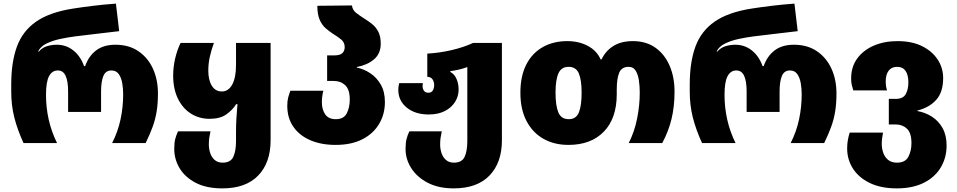

<svg xmlns="http://www.w3.org/2000/svg" viewBox="-20 -790 5283 1060"><path d="M110 0Q76 -74 59 -141.5Q42 -209 42 -284V-324Q42 -447 73.5 -533Q105 -619 180 -671Q255 -723 386 -743Q430 -750 490.5 -757.5Q551 -765 620 -770L638 -618Q565 -609 502 -602Q439 -595 394 -589Q355 -584 312.5 -575Q270 -566 236.5 -549.5Q203 -533 190 -505H194Q213 -527 239.5 -535Q266 -543 293 -543Q346 -543 385.5 -511Q425 -479 444 -425H450Q470 -481 511 -512Q552 -543 617 -543Q692 -543 744.5 -507Q797 -471 824.5 -410.5Q852 -350 852 -274Q852 -220 845 -176Q838 -132 823 -90.5Q808 -49 784 0H599Q631 -63 645.5 -131Q660 -199 660 -269Q660 -300 655 -330Q650 -360 636 -380.5Q622 -401 595 -401Q563 -401 550.5 -370Q538 -339 538 -286V-172H356V-286Q356 -341 342.5 -371Q329 -401 299 -401Q268 -401 251 -370Q234 -339 234 -266Q234 -196 249 -129.5Q264 -63 295 0Z M1208 250Q1119 250 1060 219Q1001 188 971.5 138.5Q942 89 942 33Q942 -2 947.5 -23Q953 -44 963 -65H1142Q1137 -41 1135 -27Q1133 -13 1133 9Q1133 32 1140.5 55Q1148 78 1165 93Q1182 108 1209 108Q1253 108 1268 76Q1283 44 1283 -12V-58Q1283 -97 1285 -134.5Q1287 -172 1291 -215H1284Q1264 -183 1229.5 -158.5Q1195 -134 1137 -134Q1080 -134 1034.5 -162.5Q989 -191 962.5 -245Q936 -299 936 -373Q936 -420 947 -467Q958 -514 977 -553H1161Q1146 -512 1138 -475Q1130 -438 1130 -400Q1130 -348 1149.5 -316.5Q1169 -285 1205 -285Q1241 -285 1262 -323Q1283 -361 1283 -432V-553H1474V-16Q1474 108 1405.5 179Q1337 250 1208 250Z M1833 10Q1754 10 1694 -15.5Q1634 -41 1600 -89.5Q1566 -138 1566 -206Q1566 -233 1571 -251.5Q1576 -270 1583 -289H1765Q1761 -273 1759 -257Q1757 -241 1757 -226Q1757 -185 1775.5 -158.5Q1794 -132 1834 -132Q1878 -132 1894.5 -164.5Q1911 -197 1911 -240Q1911 -296 1886 -319.5Q1861 -343 1823 -343H1786V-484H1823Q1857 -484 1870 -496.5Q1883 -509 1883 -530Q1883 -556 1863.5 -572Q1844 -588 1819 -603Q1799 -616 1778.5 -633.5Q1758 -651 1745 -680.5Q1732 -710 1732 -758L1923 -760Q1926 -735 1945.5 -719.5Q1965 -704 1992 -687Q2013 -674 2034 -657.5Q2055 -641 2068.5 -615Q2082 -589 2082 -549Q2082 -494 2045 -462.5Q2008 -431 1950 -420V-417Q1989 -409 2024.5 -385.5Q2060 -362 2082.5 -322.5Q2105 -283 2105 -227Q2105 -159 2072.5 -105Q2040 -51 1979.5 -20.5Q1919 10 1833 10Z M2485 250Q2401 250 2341.5 219Q2282 188 2250.5 138.5Q2219 89 2219 33Q2219 -2 2224.5 -23Q2230 -44 2240 -65H2419Q2414 -41 2412 -27Q2410 -13 2410 9Q2410 32 2417.5 55Q2425 78 2442 93Q2459 108 2486 108Q2530 108 2545 76Q2560 44 2560 -12V-420Q2522 -405 2466 -397V-393Q2489 -381 2500.5 -354Q2512 -327 2512 -296Q2512 -259 2492.5 -227.5Q2473 -196 2436 -177Q2399 -158 2347 -158Q2272 -158 2225.5 -196Q2179 -234 2179 -294Q2179 -305 2180.5 -314Q2182 -323 2184 -331H2315Q2314 -327 2313.5 -323Q2313 -319 2313 -315Q2313 -299 2321 -288.5Q2329 -278 2345 -278Q2362 -278 2369.5 -290.5Q2377 -303 2377 -321Q2377 -337 2368.5 -351Q2360 -365 2339 -366V-494Q2408 -498 2474 -513.5Q2540 -529 2592 -553H2751V-16Q2751 108 2682.5 179Q2614 250 2485 250Z M3118 10Q3040 10 2980.5 -23.5Q2921 -57 2887 -121.5Q2853 -186 2853 -278Q2853 -370 2885.5 -433.5Q2918 -497 2976.5 -530Q3035 -563 3112 -563Q3176 -563 3225.5 -536.5Q3275 -510 3296 -462H3301Q3324 -510 3367 -536.5Q3410 -563 3474 -563Q3547 -563 3598 -527Q3649 -491 3676.5 -428Q3704 -365 3704 -284Q3704 -202 3687.5 -133.5Q3671 -65 3636 0H3451Q3483 -63 3497.5 -136Q3512 -209 3512 -279Q3512 -315 3507 -347.5Q3502 -380 3489 -400.5Q3476 -421 3451 -421Q3412 -421 3398.5 -388.5Q3385 -356 3385 -296V-270Q3385 -137 3314 -63.5Q3243 10 3118 10ZM3120 -132Q3161 -132 3176 -169.5Q3191 -207 3191 -278Q3191 -349 3175.5 -385Q3160 -421 3119 -421Q3079 -421 3063 -385Q3047 -349 3047 -278Q3047 -207 3062.5 -169.5Q3078 -132 3120 -132Z M3856 0Q3822 -74 3805 -141.5Q3788 -209 3788 -284V-324Q3788 -447 3819.5 -533Q3851 -619 3926 -671Q4001 -723 4132 -743Q4176 -750 4236.5 -757.5Q4297 -765 4366 -770L4384 -618Q4311 -609 4248 -602Q4185 -595 4140 -589Q4101 -584 4058.5 -575Q4016 -566 3982.5 -549.5Q3949 -533 3936 -505H3940Q3959 -527 3985.5 -535Q4012 -543 4039 -543Q4092 -543 4131.5 -511Q4171 -479 4190 -425H4196Q4216 -481 4257 -512Q4298 -543 4363 -543Q4438 -543 4490.5 -507Q4543 -471 4570.5 -410.5Q4598 -350 4598 -274Q4598 -220 4591 -176Q4584 -132 4569 -90.5Q4554 -49 4530 0H4345Q4377 -63 4391.5 -131Q4406 -199 4406 -269Q4406 -300 4401 -330Q4396 -360 4382 -380.5Q4368 -401 4341 -401Q4309 -401 4296.5 -370Q4284 -339 4284 -286V-172H4102V-286Q4102 -341 4088.5 -371Q4075 -401 4045 -401Q4014 -401 3997 -370Q3980 -339 3980 -266Q3980 -196 3995 -129.5Q4010 -63 4041 0Z M4931 250Q4843 250 4781.5 220Q4720 190 4688.5 140Q4657 90 4657 30Q4657 4 4661 -17.5Q4665 -39 4671 -58H4855Q4852 -42 4850 -26Q4848 -10 4848 5Q4848 30 4856.5 54Q4865 78 4883.5 93Q4902 108 4932 108Q4978 108 4995 75.5Q5012 43 5012 0Q5012 -56 4987 -79.5Q4962 -103 4925 -103H4887V-244H4925Q4966 -244 4980.5 -270.5Q4995 -297 4995 -335Q4995 -376 4979.5 -398.5Q4964 -421 4933 -421Q4902 -421 4886 -399.5Q4870 -378 4870 -342Q4870 -326 4871.5 -315.5Q4873 -305 4877 -291H4691Q4686 -307 4682.5 -321Q4679 -335 4679 -357Q4679 -421 4712.5 -467Q4746 -513 4804 -538Q4862 -563 4935 -563Q5014 -563 5070 -535.5Q5126 -508 5156.5 -461.5Q5187 -415 5187 -359Q5187 -281 5148.5 -238.5Q5110 -196 5045 -180V-177Q5089 -169 5125.5 -145.5Q5162 -122 5184 -82.5Q5206 -43 5206 13Q5206 81 5173.5 135Q5141 189 5079.5 219.5Q5018 250 4931 250Z"/></svg>

Font: Noto Sans Georgian Black
Style: Regular
Weight: 900
Designer: Monotype Design Team, Akaki Razmadze
Foundry: Google LLC
Version: Version 2.005; ttfautohint (v1.8.4.7-5d5b)